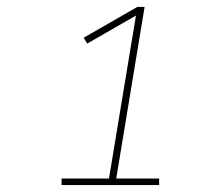

<svg xmlns="http://www.w3.org/2000/svg" viewBox="-20 -858 640 555"><path d="M158 -323V-342H295L373 -813L232 -732L222 -749L377 -838H398L316 -342H440V-323Z"/></svg>

Font: Iosevka Slab ThExObl
Style: Regular
Weight: 100
Width: 7
Italic angle: -9°
Monospace: yes
Designer: Belleve Invis
Foundry: Belleve Invis
Version: Version 11.1.1; ttfautohint (v1.8.3)